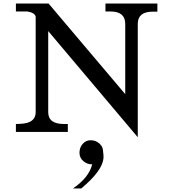

<svg xmlns="http://www.w3.org/2000/svg" viewBox="-20 -747 981 1087"><path d="M502 183Q484 258 393 320H440Q560 220 566 148Q567 137 563 104Q561 81 541 64Q521 47 493 47Q465 47 447 69Q430 89 430 118Q430 148 454 167Q475 183 496 183Q498 183 501 183Q502 183 502 183ZM253 -571 760 30V-612Q760 -681 845 -681H871V-727H577V-682H605Q689 -682 689 -612V-214L255 -727H70V-682H135Q178 -675 182 -652V-112Q182 -49 95 -46L70 -45V0H364V-45H342Q253 -45 253 -112Z"/></svg>

Font: Sawarabi Mincho
Style: Regular
Weight: 400
Version: Version 1.082; ttfautohint (v1.8.4.7-5d5b)